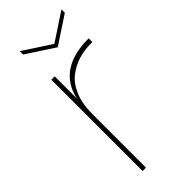

<svg xmlns="http://www.w3.org/2000/svg" viewBox="-233 -761 803 803"><g transform="rotate(-45 169.0 -359.0)"><path d="M105 -321V0H85V-540H105V-409Q137 -552 318 -552V-530H309Q270 -530 235.5 -519.5Q201 -509 171 -486Q141 -463 123 -420.5Q105 -378 105 -321ZM200 -637 323 -718V-698L200 -617L76 -698V-718Z"/></g></svg>

Font: SVN-Poppins Thin
Style: Regular
Weight: 100
Designer: Ninad Kale (Devanagari), Jonny Pinhorn (Latin)
Foundry: Indian Type Foundry
Version: Version 3.002 2017